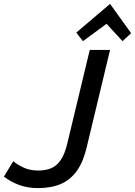

<svg xmlns="http://www.w3.org/2000/svg" viewBox="-58 -949 692 984"><path d="M136 15Q83 15 39 -1.5Q-5 -18 -38 -44L10 -123Q29 -106 62 -90.5Q95 -75 138 -75Q175 -75 203.5 -86.5Q232 -98 253 -128.5Q274 -159 287 -214L402 -693H506L387 -197Q370 -122 337 -75Q304 -28 254.5 -6.5Q205 15 136 15ZM367 -738 333 -782 506 -929 614 -779 570 -738 488 -827Z"/></svg>

Font: Ubuntu Sans Medium
Style: Italic
Weight: 500
Italic angle: -13.5°
Designer: Dalton Maag Ltd
Foundry: Dalton Maag Ltd
Version: Version 1.006